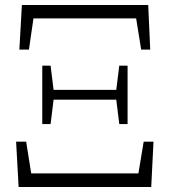

<svg xmlns="http://www.w3.org/2000/svg" viewBox="-20 -743 675 763"><path d="M54 0H581L590 -180H551L530 -54H104L84 -180H44ZM57 -546H95L113 -670H521L541 -546H577L569 -723H67ZM454 -250H487V-482H454L442 -386H193L181 -482H148V-250H181L193 -347H442Z"/></svg>

Font: Noto Serif CJK SC ExtraLight
Style: Regular
Weight: 200
Designer: Ryoko NISHIZUKA 西塚涼子 (kana & ideographs); Frank Grießhammer (Latin, Greek & Cyrillic); Wenlong ZHANG 张文龙 (bopomofo); San
Foundry: Adobe
Version: Version 2.001;hotconv 1.1.0;makeotfexe 2.6.0